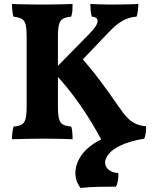

<svg xmlns="http://www.w3.org/2000/svg" viewBox="-20 -699 771 968"><path d="M492 7.8Q471.6 -31.4 444.4 -76.6Q417.2 -121.8 384.8 -168.6Q352.4 -215.4 316.7 -259.3Q281 -303.2 245 -339.6L428.6 -526.6Q471.6 -570 472.1 -591.8Q472.6 -613.6 442.8 -615Q438.6 -629.2 437 -646.5Q435.4 -663.8 435.4 -679Q453.2 -678 484.1 -677Q515 -676 544.4 -676Q564.4 -676 590.7 -676.5Q617 -677 640.8 -677.5Q664.6 -678 677.4 -679Q677.4 -664.8 675.2 -645.6Q673 -626.4 668.4 -615Q644.6 -613.6 622.3 -605.4Q600 -597.2 576.8 -580.4Q553.6 -563.6 527 -535.2L363.4 -363.6L385 -413.4Q434.8 -358.4 482.3 -295.4Q529.8 -232.4 577.6 -162.4Q600.8 -128 620.7 -107Q640.6 -86 663.3 -75.6Q686 -65.2 716.6 -62.2Q716.6 -45.2 714.7 -29.1Q712.8 -13 707.4 0Q688.4 0 660 0.3Q631.6 0.6 599.5 1.6Q567.4 2.6 539 3.9Q510.6 5.2 492 7.8ZM40.4 3Q40.4 -13 42.6 -31.2Q44.8 -49.4 48.4 -61Q75.4 -63 89.5 -71.1Q103.6 -79.2 109 -100.7Q114.4 -122.2 114.4 -163V-514.2Q114.4 -554.4 109.3 -575Q104.2 -595.6 89.8 -603.7Q75.4 -611.8 47.8 -615Q44.2 -627.2 42.3 -644.8Q40.4 -662.4 40.4 -679Q57.2 -678 85.3 -677.5Q113.4 -677 143.4 -676.5Q173.4 -676 196.2 -676Q219 -676 246.4 -676.5Q273.8 -677 299.9 -677.5Q326 -678 346 -679Q346 -661.8 345 -645.7Q344 -629.6 338.6 -615Q311.6 -612.4 297.2 -604.3Q282.8 -596.2 277.4 -575.3Q272 -554.4 272 -514.2V-163Q272 -122.2 277.4 -100.7Q282.8 -79.2 297.5 -71.1Q312.2 -63 339.2 -61Q342.8 -50 344.4 -31.8Q346 -13.6 346 3Q320.8 2 282.9 1Q245 0 202.2 0Q159.4 0 115.6 1Q71.8 2 40.4 3ZM386.2 248.6Q360 215 360 172.2Q360 138.2 378.4 103.2Q396.8 68.2 434.1 38.5Q471.4 8.8 527.6 -11.2L707.4 0Q634.8 12.4 591.4 32.7Q548 53 528.9 76.5Q509.8 100 509.8 120.2Q509.8 141.6 527.4 156.6Q545 171.6 576.4 173.6Q578.2 188 574.9 208.8Q571.6 229.6 564.6 242Q520.4 242 474.2 243Q428 244 386.2 248.6Z"/></svg>

Font: Vollkorn
Style: Regular
Weight: 400
Designer: Friedrich Althausen
Foundry: Friedrich Althausen
Version: Version 4.104